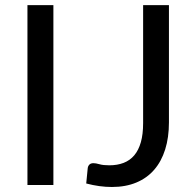

<svg xmlns="http://www.w3.org/2000/svg" viewBox="-20 -738 776 766"><path d="M89.5 0ZM193 0H89.5V-717.5H193ZM654 -249.5Q654 -189.5 639 -141.8Q624 -94 595.2 -60.8Q566.5 -27.5 524 -9.8Q481.5 8 426.5 8Q377 8 324 -6L330 -67Q331 -75.5 336.5 -81.2Q342 -87 353 -87Q362 -87 376.8 -82.8Q391.5 -78.5 416 -78.5Q448 -78.5 473.2 -88.2Q498.5 -98 515.8 -118.5Q533 -139 542 -170.8Q551 -202.5 551 -247V-717.5H654Z"/></svg>

Font: Lato Medium
Style: Regular
Weight: 500
Designer: Lukasz Dziedzic
Foundry: tyPoland Lukasz Dziedzic
Version: Version 2.006; 2014-01-15